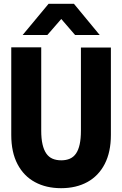

<svg xmlns="http://www.w3.org/2000/svg" viewBox="-20 -976 640 1006"><path d="M300 10Q222 10 163.2 -21.8Q104.5 -53.5 71.8 -115.8Q39 -178 39 -269V-728H196V-291.5Q196 -249.5 202.8 -220Q209.5 -190.5 222.5 -171.8Q235.5 -153 255.2 -144.5Q275 -136 301 -136Q326.5 -136 346 -144.5Q365.5 -153 378.2 -171.5Q391 -190 397.5 -219.8Q404 -249.5 404 -291.5V-727H561V-269Q561 -179.5 528.8 -117Q496.5 -54.5 437.8 -22.2Q379 10 300 10ZM98.5 -792.5 234.5 -956H367.5L502.5 -792.5H373.5L301 -876.5L228 -792.5Z"/></svg>

Font: Spline Sans Mono
Style: Bold
Weight: 700
Designer: Eben Sorkin, Mirko Velimirovic
Foundry: Sorkin Type
Version: Version 1.004